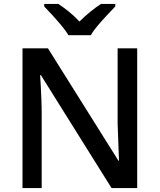

<svg xmlns="http://www.w3.org/2000/svg" viewBox="-20 -961 816 981"><path d="M681 0H550L189 -577H185Q187 -551 188.5 -519Q190 -487 191.5 -452Q193 -417 193 -380V0H95V-714H225L585 -140H588Q587 -161 586 -193Q585 -225 583.5 -261.5Q582 -298 581 -330V-714H681ZM330 -781Q316 -804 294 -830.5Q272 -857 248 -883Q224 -909 206 -928V-941H278Q304 -924 332.5 -901Q361 -878 386 -851Q413 -878 441.5 -901Q470 -924 496 -941H569V-928Q551 -909 526.5 -883Q502 -857 479.5 -830.5Q457 -804 444 -781Z"/></svg>

Font: Noto Sans Cham Medium
Style: Regular
Weight: 500
Version: Version 2.002